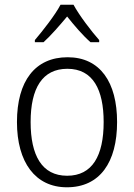

<svg xmlns="http://www.w3.org/2000/svg" viewBox="-20 -785 569 815"><path d="M292 -765H237C214 -721 162 -655 128 -615V-606H165C197 -635 234 -678 265 -715C295 -677 331 -635 364 -606H401V-615C369 -651 316 -720 292 -765ZM477 -267C477 -436 405 -542 267 -542C129 -542 52 -441 52 -267C52 -96 130 10 264 10C404 10 477 -96 477 -267ZM110 -267C110 -411 160 -493 266 -493C375 -493 420 -404 420 -267C420 -124 372 -39 265 -39C158 -39 110 -125 110 -267Z"/></svg>

Font: Noto Sans Ethiopic SemiCondensed Light
Style: Regular
Weight: 300
Width: 4
Designer: Monotype Design Team
Foundry: Monotype Imaging Inc.
Version: Version 2.102